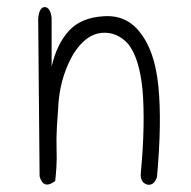

<svg xmlns="http://www.w3.org/2000/svg" viewBox="-20 -520 540 543"><path d="M88 -468Q91 -499 106 -500Q122 -500 126 -470V-332Q141 -396 175 -433Q209 -470 272 -474Q338 -479 377 -427Q397 -402 410 -364Q423 -326 428 -275Q433 -225 432 -161Q431 -97 424 -20Q416 6 396 2Q377 -4 378 -28Q385 -102 386 -161.5Q387 -221 383 -267Q374 -356 343 -395Q311 -431 267 -427Q223 -423 188 -368Q172 -341 161 -308Q150 -275 146 -236Q143 -197 141 -162.5Q139 -128 140 -99Q141 -70 139.5 -47Q138 -24 136 -8Q103 17 92 -21Z"/></svg>

Font: Yomogi
Style: Regular
Weight: 400
Designer: satsuyako
Foundry: satsuyako
Version: Version 3.100